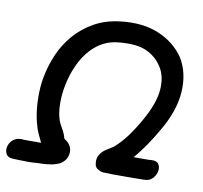

<svg xmlns="http://www.w3.org/2000/svg" viewBox="-99 -807 946 896"><g transform="rotate(10 374.0 -359.0)"><path d="M21 1Q27 1 47 2Q67 3 90.5 3Q114 3 129 1Q148 1 163.5 0Q179 -1 191 -3Q207 -4 219 -9Q253 -18 268 -46Q287 -89 255 -121Q251 -124 246.5 -127Q242 -130 238 -134Q232 -158 219.5 -178.5Q207 -199 202 -214Q191 -248 190.5 -291.5Q190 -335 199.5 -381.5Q209 -428 227 -469Q255 -534 301 -573.5Q347 -613 407 -619Q493 -628 541 -606.5Q589 -585 616 -542Q644 -499 639 -434.5Q634 -370 585 -284Q560 -239 531.5 -200.5Q503 -162 471 -135Q467 -133 463.5 -130.5Q460 -128 452 -123Q395 -92 403 -45Q403 -26 423 -16Q425 -15 427.5 -14Q430 -13 432 -12Q435 -11 437.5 -10.5Q440 -10 444 -9Q449 -9 454 -9Q459 -9 465 -9Q476 -8 491.5 -8Q507 -8 526 -8Q557 -8 590.5 -8Q624 -8 640 -9Q663 -9 677.5 -24Q692 -39 696 -58.5Q700 -78 690.5 -92.5Q681 -107 656 -105Q647 -104 621 -104Q595 -104 572 -104Q625 -166 673 -250Q733 -351 739 -441.5Q745 -532 704 -600Q661 -664 583.5 -697Q506 -730 400 -717Q331 -709 277.5 -678.5Q224 -648 186.5 -604Q149 -560 127 -509Q88 -418 85.5 -327.5Q83 -237 104 -169Q107 -156 115 -137.5Q123 -119 135 -95H92Q85 -95 73 -95Q61 -95 54 -95Q47 -96 44 -96Q41 -96 41 -96Q16 -96 0.5 -81.5Q-15 -67 -18.5 -47.5Q-22 -28 -13 -13.5Q-4 1 21 1Z"/></g></svg>

Font: Balsamiq Sans
Style: Italic
Weight: 400
Italic angle: -12°
Designer: Michael Angeles
Foundry: Balsamiq SRL
Version: Version 1.020; ttfautohint (v1.8.4.7-5d5b);gftools[0.9.26]